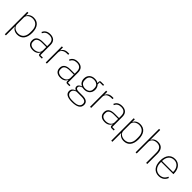

<svg xmlns="http://www.w3.org/2000/svg" viewBox="370 -2402 4277 4277"><g transform="rotate(45 2508.0 -264.0)"><path d="M100 200H135V-79H138C161 -31 214 12 299 12C431 12 510 -81 510 -254C510 -428 431 -520 299 -520C214 -520 160 -478 138 -429H135V-508H100ZM294 -20C209 -20 135 -71 135 -148V-362C135 -437 209 -489 294 -489C407 -489 472 -409 472 -283V-225C472 -99 407 -20 294 -20Z M1067 0V-31H989V-352C989 -460 929 -520 816 -520C722 -520 670 -478 642 -416L667 -399C695 -460 742 -489 815 -489C906 -489 954 -444 954 -348V-280H821C675 -280 624 -220 624 -133C624 -41 684 12 789 12C877 12 927 -27 951 -79H955V-42C956 -15 969 0 998 0ZM792 -19C715 -19 661 -54 661 -120V-148C661 -211 709 -252 821 -252H954V-148C954 -64 880 -19 792 -19Z M1224 0V-349C1224 -432 1295 -475 1378 -475H1422V-508H1384C1293 -508 1250 -467 1228 -419H1224V-508H1189V0Z M1935 0V-31H1857V-352C1857 -460 1797 -520 1684 -520C1590 -520 1538 -478 1510 -416L1535 -399C1563 -460 1610 -489 1683 -489C1774 -489 1822 -444 1822 -348V-280H1689C1543 -280 1492 -220 1492 -133C1492 -41 1552 12 1657 12C1745 12 1795 -27 1819 -79H1823V-42C1824 -15 1837 0 1866 0ZM1660 -19C1583 -19 1529 -54 1529 -120V-148C1529 -211 1577 -252 1689 -252H1822V-148C1822 -64 1748 -19 1660 -19Z M2463 63C2463 -12 2413 -59 2295 -59H2166C2101 -59 2081 -83 2081 -111C2081 -147 2112 -170 2166 -185C2185 -181 2201 -178 2221 -178C2328 -178 2400 -247 2400 -349C2400 -400 2382 -442 2352 -472V-536H2460V-567H2363C2339 -567 2328 -554 2328 -530V-490C2300 -510 2264 -520 2220 -520C2111 -520 2042 -452 2042 -349C2042 -274 2077 -222 2135 -196V-193C2089 -180 2049 -153 2049 -106C2049 -73 2065 -49 2100 -37V-33C2041 -14 2005 24 2005 83C2005 161 2069 212 2221 212C2376 212 2463 165 2463 63ZM2428 65C2428 145 2355 181 2248 181H2193C2096 181 2040 139 2040 79C2040 22 2078 -11 2134 -26H2293C2394 -26 2428 8 2428 65ZM2221 -209C2134 -209 2081 -259 2081 -331V-367C2081 -439 2132 -489 2221 -489C2309 -489 2361 -439 2361 -367V-331C2361 -259 2309 -209 2221 -209Z M2620 0V-349C2620 -432 2691 -475 2774 -475H2818V-508H2780C2689 -508 2646 -467 2624 -419H2620V-508H2585V0Z M3331 0V-31H3253V-352C3253 -460 3193 -520 3080 -520C2986 -520 2934 -478 2906 -416L2931 -399C2959 -460 3006 -489 3079 -489C3170 -489 3218 -444 3218 -348V-280H3085C2939 -280 2888 -220 2888 -133C2888 -41 2948 12 3053 12C3141 12 3191 -27 3215 -79H3219V-42C3220 -15 3233 0 3262 0ZM3056 -19C2979 -19 2925 -54 2925 -120V-148C2925 -211 2973 -252 3085 -252H3218V-148C3218 -64 3144 -19 3056 -19Z M3453 200H3488V-79H3491C3514 -31 3567 12 3652 12C3784 12 3863 -81 3863 -254C3863 -428 3784 -520 3652 -520C3567 -520 3513 -478 3491 -429H3488V-508H3453ZM3647 -20C3562 -20 3488 -71 3488 -148V-362C3488 -437 3562 -489 3647 -489C3760 -489 3825 -409 3825 -283V-225C3825 -99 3760 -20 3647 -20Z M4020 0H4055V-361C4055 -447 4128 -489 4206 -489C4300 -489 4352 -436 4352 -320V0H4387V-326C4387 -452 4325 -520 4214 -520C4126 -520 4078 -479 4058 -430H4055V-740H4020Z M4754 12C4851 12 4918 -40 4948 -120L4921 -135C4891 -59 4834 -19 4754 -19C4640 -19 4573 -101 4573 -225V-252H4959V-268C4959 -421 4875 -520 4750 -520C4617 -520 4536 -425 4536 -254C4536 -82 4620 12 4754 12ZM4750 -489C4852 -489 4921 -408 4921 -286V-280H4573V-284C4573 -408 4639 -489 4750 -489Z"/></g></svg>

Font: IBM Plex Devanagari ExtraLight
Style: Regular
Weight: 200
Designer: Mike Abbink, Paul van der Laan, Pieter van Rosmalen, Erin McLaughlin
Foundry: Bold Monday
Version: Version 1.0